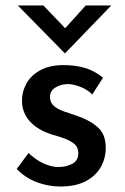

<svg xmlns="http://www.w3.org/2000/svg" viewBox="-20 -670 454 699"><path d="M200 9Q154 9 112 -7.5Q70 -24 41 -55L84 -113Q110 -88 138.5 -75Q167 -62 192 -62Q221 -62 243 -73.5Q265 -85 265 -112Q265 -134 250.5 -146Q236 -158 214 -166Q192 -174 167 -181Q115 -198 87.5 -229.5Q60 -261 60 -304Q60 -337 76.5 -366.5Q93 -396 127 -414.5Q161 -433 211 -433Q255 -433 290 -422.5Q325 -412 355 -387L316 -326Q298 -344 273.5 -353.5Q249 -363 229 -364Q202 -364 182 -351.5Q162 -339 162 -318Q162 -297 176 -284.5Q190 -272 212.5 -264.5Q235 -257 258 -249Q304 -234 334.5 -208Q365 -182 365 -132Q365 -94 347 -62Q329 -30 292.5 -10.5Q256 9 200 9ZM138 -650 229 -555 200 -548 292 -650H385L217 -476H216L45 -650Z"/></svg>

Font: Reem Kufi Fun
Style: Regular
Weight: 400
Designer: Khaled Hosny
Version: Version 1.005